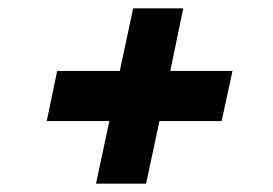

<svg xmlns="http://www.w3.org/2000/svg" viewBox="-20 -542 655 460"><path d="M210 -102 242 -252H92L117 -372H267L299 -522H419L388 -372H537L511 -252H362L330 -102Z"/></svg>

Font: Be Vietnam Pro
Style: Bold Italic
Weight: 700
Italic angle: -12°
Designer: Lam Bao, Tony Le, Vietanh Nguyen
Foundry: Yellow Type Foundry
Version: Version 1.002; ttfautohint (v1.8.3)